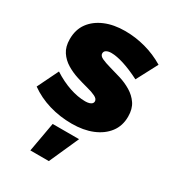

<svg xmlns="http://www.w3.org/2000/svg" viewBox="-189 -661 914 1008"><g transform="rotate(30 267.5 -157.0)"><path d="M444 -360Q389 -388 343.5 -402.5Q298 -417 266 -417Q248 -417 236.5 -410.5Q225 -404 225 -391Q225 -376 245.5 -366.5Q266 -357 298.5 -348Q331 -339 367 -328Q403 -317 435.5 -297.5Q468 -278 488.5 -248Q509 -218 509 -171Q509 -115 478.5 -75Q448 -35 394.5 -13Q341 9 270 9Q198 9 132.5 -10.5Q67 -30 14 -68L76 -195Q127 -162 177.5 -145Q228 -128 273 -128Q287 -128 297 -131Q307 -134 312.5 -139.5Q318 -145 318 -153Q318 -168 298 -178Q278 -188 246.5 -196Q215 -204 179 -215.5Q143 -227 111.5 -246Q80 -265 60 -295Q40 -325 40 -371Q40 -429 69.5 -469Q99 -509 151 -531Q203 -553 272 -553Q334 -553 395 -536.5Q456 -520 511 -487ZM185 60H345L265 239H153Z"/></g></svg>

Font: Alexandria ExtraBold
Style: Regular
Weight: 800
Designer: Mohamed Gaber
Foundry: Kief Type Foundry
Version: Version 5.100